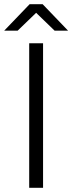

<svg xmlns="http://www.w3.org/2000/svg" viewBox="-46 -894 344 914"><path d="M93 -688H159V0H93ZM95 -874 -26 -748H38L126 -833L214 -748H278L157 -874Z"/></svg>

Font: Roundo
Style: Regular
Weight: 400
Designer: Namrata Goyal (Gurmukhi), Shiva Nallaperumal (Latin)
Foundry: Indian Type Foundry
Version: Version 1.000;PS 1.0;hotconv 1.0.88;makeotf.lib2.5.647800